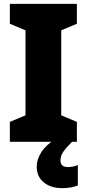

<svg xmlns="http://www.w3.org/2000/svg" viewBox="-20 -734 448 994"><path d="M378 0H31V-103L112 -137V-577L31 -611V-714H378V-611L297 -577V-137L378 -103ZM293 96Q293 131 332 131Q345 131 359.5 128Q374 125 383 120V226Q369 232 348.5 236Q328 240 302 240Q243 240 206.5 210Q170 180 170 128Q170 94 192 57Q214 20 275 -22L353 0Q320 33 306.5 53.5Q293 74 293 96Z"/></svg>

Font: Noto Sans Khmer UI SemiCondensed Black
Style: Regular
Weight: 900
Width: 4
Designer: Danh Hong and the Monotype Design Team
Foundry: Monotype Imaging Inc.
Version: Version 2.002; ttfautohint (v1.8.4.7-5d5b)